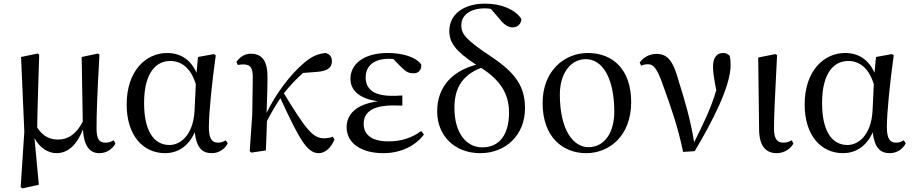

<svg xmlns="http://www.w3.org/2000/svg" viewBox="-20 -829 5031 1058"><path d="M291 15C356 15 405 -33 437 -116C442 -28 472 15 527 15C568 15 598 -7 616 -37L607 -56C594 -49 582 -43 563 -43C529 -43 512 -58 512 -122C512 -200 515 -295 528 -528L520 -534L430 -515L436 -159C401 -90 355 -60 300 -60C255 -60 217 -77 185 -126C186 -224 190 -323 196 -528L187 -534L96 -515L114 -104L94 202L104 209L194 189L170 -68C197 -17 243 15 291 15Z M890 15C952 15 1017 -17 1053 -100C1063 -16 1093 15 1147 15C1187 15 1219 -8 1235 -39L1224 -56C1211 -48 1200 -43 1181 -43C1148 -43 1131 -65 1131 -129C1131 -211 1149 -383 1169 -524L1159 -531L1071 -515L1063 -428C1030 -502 973 -537 901 -537C785 -537 678 -440 678 -253C678 -84 767 15 890 15ZM1059 -365 1052 -217C1044 -84 974 -30 914 -30C828 -30 774 -107 774 -261C774 -430 841 -493 918 -493C975 -493 1030 -460 1059 -365Z M1736 15C1769 15 1803 -11 1823 -60L1814 -76C1803 -71 1785 -67 1765 -67C1702 -67 1664 -120 1544 -315C1580 -360 1615 -396 1650 -427L1727 -433C1781 -437 1809 -454 1809 -491C1809 -520 1793 -532 1774 -537C1738 -533 1702 -523 1655 -482C1581 -419 1503 -318 1449 -207C1451 -273 1454 -340 1454 -401C1455 -498 1421 -533 1362 -533C1326 -533 1299 -512 1283 -488L1290 -471C1299 -473 1310 -474 1321 -474C1359 -474 1373 -457 1373 -402L1370 -198L1356 4L1365 12L1445 0C1448 -54 1449 -107 1451 -162C1479 -216 1497 -245 1525 -288C1629 -63 1672 15 1736 15Z M2092 15C2192 15 2272 -28 2316 -88L2301 -107C2249 -69 2191 -50 2120 -50C2028 -50 1984 -87 1984 -147C1984 -203 2022 -248 2148 -248C2159 -248 2170 -248 2197 -247V-303C2173 -301 2157 -301 2140 -301C2034 -301 1995 -342 1995 -403C1995 -465 2040 -505 2122 -505L2147 -504L2191 -459C2220 -430 2235 -425 2260 -425C2286 -425 2304 -444 2301 -474C2270 -517 2194 -537 2117 -537C1978 -537 1911 -471 1911 -395C1911 -334 1957 -285 2063 -271C1938 -254 1890 -196 1890 -128C1890 -39 1972 15 2092 15Z M2627 15C2766 15 2873 -84 2873 -233C2873 -350 2823 -426 2688 -516C2548 -609 2522 -641 2522 -689C2522 -748 2574 -783 2651 -783C2663 -783 2674 -782 2685 -780L2735 -722C2759 -691 2782 -678 2805 -678C2833 -678 2853 -699 2853 -725C2819 -776 2744 -809 2653 -809C2534 -809 2456 -749 2456 -659C2456 -595 2487 -549 2604 -472C2478 -440 2389 -355 2389 -215C2389 -83 2483 15 2627 15ZM2631 -455C2729 -393 2785 -319 2785 -209C2785 -87 2732 -17 2638 -17C2550 -17 2484 -95 2484 -235C2484 -335 2521 -413 2631 -455Z M3210 15C3335 15 3458 -77 3458 -267C3458 -444 3359 -537 3219 -537C3093 -537 2970 -442 2970 -261C2970 -72 3083 15 3210 15ZM3222 -18C3141 -18 3065 -110 3065 -308C3065 -424 3124 -503 3208 -503C3303 -503 3365 -393 3365 -213C3365 -102 3314 -18 3222 -18Z M3744 8 3808 4C3905 -158 4006 -354 4006 -470C4006 -490 4005 -504 4001 -521C3991 -532 3981 -537 3964 -537C3928 -537 3909 -509 3909 -462C3909 -433 3915 -392 3927 -332C3897 -230 3857 -150 3805 -45C3786 -165 3752 -281 3721 -379C3690 -493 3659 -532 3598 -532C3562 -532 3525 -515 3505 -484L3513 -467C3523 -472 3536 -475 3551 -475C3584 -475 3604 -445 3635 -355C3673 -250 3716 -131 3744 8Z M4260 15C4305 15 4339 -13 4352 -38L4343 -56C4330 -49 4317 -43 4297 -43C4266 -43 4245 -59 4245 -120C4245 -196 4250 -284 4262 -525L4253 -531L4158 -512L4163 -114C4164 -23 4201 15 4260 15Z M4626 15C4688 15 4753 -17 4789 -100C4799 -16 4829 15 4883 15C4923 15 4955 -8 4971 -39L4960 -56C4947 -48 4936 -43 4917 -43C4884 -43 4867 -65 4867 -129C4867 -211 4885 -383 4905 -524L4895 -531L4807 -515L4799 -428C4766 -502 4709 -537 4637 -537C4521 -537 4414 -440 4414 -253C4414 -84 4503 15 4626 15ZM4795 -365 4788 -217C4780 -84 4710 -30 4650 -30C4564 -30 4510 -107 4510 -261C4510 -430 4577 -493 4654 -493C4711 -493 4766 -460 4795 -365Z"/></svg>

Font: Source Han Serif SC Medium
Style: Regular
Weight: 500
Designer: Ryoko NISHIZUKA 西塚涼子 (kana & ideographs); Frank Grießhammer (Latin, Greek & Cyrillic); Wenlong ZHANG 张文龙 (bopomofo); San
Foundry: Adobe
Version: Version 2.003;hotconv 1.1.1;makeotfexe 2.6.0